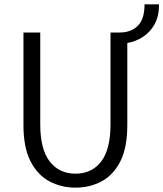

<svg xmlns="http://www.w3.org/2000/svg" viewBox="-20 -849 749 880"><path d="M326 11Q260.5 11 206.2 -18Q152 -47 119.8 -110Q87.5 -173 87.5 -276V-700H164.5V-279.5Q164.5 -164.5 208 -108.8Q251.5 -53 326 -53Q401 -53 443.8 -108.8Q486.5 -164.5 486.5 -279.5V-700H528.5Q580.5 -700 611.5 -730.8Q642.5 -761.5 642.5 -829H709Q709 -775.5 688.8 -738.5Q668.5 -701.5 635.2 -680Q602 -658.5 563.5 -652V-276Q563.5 -173 531.8 -110Q500 -47 446 -18Q392 11 326 11Z"/></svg>

Font: Trispace Light
Style: Regular
Weight: 300
Designer: Tyler Finck
Foundry: Etcetera Type Company
Version: Version 1.210; ttfautohint (v1.8.3)